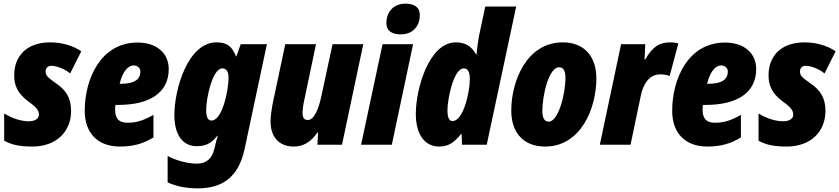

<svg xmlns="http://www.w3.org/2000/svg" viewBox="-20 -796 4616 1056"><path d="M158 10C291 10 371 -73 371 -186C371 -261 341 -302 285 -340C239 -372 231 -383 231 -402C231 -423 243 -434 263 -434C288 -434 332 -420 366 -392L427 -514C383 -544 322 -563 256 -563C123 -563 58 -484 58 -382C58 -329 74 -284 136 -238C187 -202 194 -184 194 -165C194 -139 165 -129 139 -129C99 -129 49 -143 3 -172V-22C44 0 86 10 158 10Z M639 10C709 10 765 -4 824 -40V-164C768 -133 731 -121 681 -121C636 -121 613 -141 613 -195C613 -202 614 -211 615 -219H631C803 -219 908 -286 908 -416C908 -505 840 -562 737 -562C533 -562 446 -361 446 -186C446 -64 518 10 639 10ZM643 -335H638C653 -398 682 -436 715 -436C737 -436 752 -422 752 -402C752 -365 728 -335 643 -335Z M1068 240C1199 240 1291 182 1325 25L1448 -553H1304L1280 -486H1278C1256 -541 1229 -563 1171 -563C1013 -563 939 -305 939 -163C939 -48 990 8 1062 8C1111 8 1143 -8 1175 -49H1178C1171 -27 1165 -6 1162 11L1157 29C1146 73 1117 104 1063 104C1008 104 942 84 902 62V207C943 226 998 240 1068 240ZM1143 -133C1123 -133 1114 -153 1114 -192C1114 -255 1148 -420 1203 -420C1225 -420 1237 -401 1237 -369C1237 -296 1202 -133 1143 -133Z M1596 10C1651 10 1693 -18 1726 -68H1729L1726 0H1861L1978 -553H1809L1749 -274C1732 -191 1706 -136 1673 -136C1653 -136 1644 -149 1644 -173C1644 -193 1648 -222 1654 -248L1718 -553H1549L1478 -218C1473 -188 1468 -155 1468 -128C1468 -47 1511 10 1596 10Z M2185 -607C2250 -607 2289 -652 2289 -713C2289 -757 2258 -776 2210 -776C2139 -776 2105 -724 2105 -670C2105 -626 2135 -607 2185 -607ZM1966 0H2135L2252 -553H2084Z M2395 10C2451 10 2480 -16 2515 -58H2519L2521 0H2657L2819 -760H2649L2614 -596C2609 -570 2604 -527 2601 -497H2598C2574 -542 2537 -563 2487 -563C2338 -563 2267 -305 2267 -170C2267 -51 2320 10 2395 10ZM2469 -130C2450 -130 2441 -151 2441 -190C2441 -252 2475 -420 2531 -420C2553 -420 2564 -400 2564 -361C2564 -285 2527 -130 2469 -130Z M2978 10C3175 10 3260 -200 3260 -365C3260 -487 3192 -563 3076 -563C2874 -563 2792 -346 2792 -188C2792 -64 2861 10 2978 10ZM2998 -127C2974 -127 2963 -148 2963 -185C2963 -275 2999 -426 3055 -426C3079 -426 3090 -406 3090 -367C3090 -279 3051 -127 2998 -127Z M3279 0H3448L3504 -268C3519 -341 3555 -387 3611 -387C3631 -387 3649 -384 3663 -378L3711 -557C3695 -562 3681 -563 3667 -563C3605 -563 3568 -538 3529 -469H3525L3529 -553H3396Z M3870 10C3940 10 3996 -4 4055 -40V-164C3999 -133 3962 -121 3912 -121C3867 -121 3844 -141 3844 -195C3844 -202 3845 -211 3846 -219H3862C4034 -219 4139 -286 4139 -416C4139 -505 4071 -562 3968 -562C3764 -562 3677 -361 3677 -186C3677 -64 3749 10 3870 10ZM3874 -335H3869C3884 -398 3913 -436 3946 -436C3968 -436 3983 -422 3983 -402C3983 -365 3959 -335 3874 -335Z M4307 10C4440 10 4520 -73 4520 -186C4520 -261 4490 -302 4434 -340C4388 -372 4380 -383 4380 -402C4380 -423 4392 -434 4412 -434C4437 -434 4481 -420 4515 -392L4576 -514C4532 -544 4471 -563 4405 -563C4272 -563 4207 -484 4207 -382C4207 -329 4223 -284 4285 -238C4336 -202 4343 -184 4343 -165C4343 -139 4314 -129 4288 -129C4248 -129 4198 -143 4152 -172V-22C4193 0 4235 10 4307 10Z"/></svg>

Font: Noto Sans Condensed Black
Style: Italic
Weight: 900
Width: 3
Italic angle: -12°
Designer: Monotype Design Team
Foundry: Monotype Imaging Inc.
Version: Version 2.013